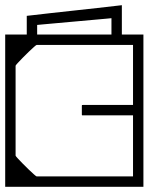

<svg xmlns="http://www.w3.org/2000/svg" viewBox="-40 -719 572 739"><path d="M-20 -279H20V-120Q20 -118.5 27.8 -110Q35.5 -101.5 47 -89.8Q58.5 -78 70.5 -66.5Q82.5 -55 91 -47.5Q99.5 -40 101 -40Q101 -40 101 -40Q101 -40 101 -40Q101 -40 101 -40Q101 -40 101 -40Q107 -40 123.2 -40Q139.5 -40 160.2 -40Q181 -40 201.2 -40Q221.5 -40 235.5 -40Q249.5 -40 252 -40Q252 -30.5 252 -20.2Q252 -10 252 0Q252 0 252 0Q252 0 252 0Q252 0 252 0Q252 0 252 0Q252 0 252 0Q252 0 232.2 0Q212.5 0 181.8 0Q151 0 116 0Q81 0 50.2 0Q19.5 0 -0.2 0Q-20 0 -20 0Q-20 0 -20 0Q-20 0 -20 0Q-20 0 -20 0Q-20 0 -20 0Q-20 0 -20 -14Q-20 -28 -20 -52Q-20 -76 -20 -105.5Q-20 -135 -20 -166.2Q-20 -197.5 -20 -227Q-20 -256.5 -20 -279ZM-20 -307Q-20 -330 -20 -359Q-20 -388 -20 -419.5Q-20 -451 -20 -480.5Q-20 -510 -20 -534Q-20 -558 -20 -572Q-20 -586 -20 -586Q-20 -586 -20 -586Q-20 -586 -20 -586Q-20 -586 -20 -586Q-20 -586 -20 -586Q-20 -586 -0.2 -586Q19.5 -586 50.2 -586Q81 -586 116 -586Q151 -586 181.8 -586Q212.5 -586 232.2 -586Q252 -586 252 -586Q252 -586 252 -586Q252 -586 252 -586Q252 -586 252 -586Q252 -586 252 -586Q252 -586 252 -586Q252 -576.5 252 -566.2Q252 -556 252 -546Q249.5 -546 235.5 -546Q221.5 -546 201.2 -546Q181 -546 160.2 -546Q139.5 -546 123.2 -546Q107 -546 101 -546Q101 -546 101 -546Q101 -546 101 -546Q101 -546 101 -546Q101 -546 101 -546Q99.5 -546 91 -538.5Q82.5 -531 70.5 -519.5Q58.5 -508 47 -496.2Q35.5 -484.5 27.8 -476Q20 -467.5 20 -466V-307ZM-20 -188V-398H20Q20 -398 20 -382.2Q20 -366.5 20 -345.5Q20 -324.5 20 -308.8Q20 -293 20 -293Q20 -293 20 -293Q20 -293 20 -293Q20 -293 20 -293Q20 -293 20 -293Q20 -293 20 -277.2Q20 -261.5 20 -240.5Q20 -219.5 20 -203.8Q20 -188 20 -188ZM512 -249Q512 -249 512 -231Q512 -213 512 -184.8Q512 -156.5 512 -124.5Q512 -92.5 512 -64.2Q512 -36 512 -18Q512 0 512 0Q512 0 512 0Q512 0 512 0Q512 0 512 0Q512 0 512 0Q512 0 492.2 0Q472.5 0 441.8 0Q411 0 376 0Q341 0 310.2 0Q279.5 0 259.8 0Q240 0 240 0Q240 0 240 0Q240 0 240 0Q240 0 240 0Q240 0 240 0Q240 0 240 0Q240 -10 240 -20.2Q240 -30.5 240 -40Q240 -40 263.5 -40Q287 -40 321.5 -40Q356 -40 390.5 -40Q425 -40 448.5 -40Q472 -40 472 -40Q472 -40 472 -40Q472 -40 472 -40Q472 -40 472 -40Q472 -40 472 -40Q472 -40 472 -40Q472 -40 472 -40Q472 -40 472 -40Q472 -40 472 -40Q472 -40 472 -40Q472 -40 472 -40Q472 -40 472 -40Q472 -40 472 -61Q472 -82 472 -113.2Q472 -144.5 472 -175.8Q472 -207 472 -228Q472 -249 472 -249ZM512 -337H472Q472 -337 472 -358Q472 -379 472 -410.2Q472 -441.5 472 -472.8Q472 -504 472 -525Q472 -546 472 -546Q472 -546 472 -546Q472 -546 472 -546Q472 -546 472 -546Q472 -546 472 -546Q472 -546 472 -546Q472 -546 472 -546Q472 -546 472 -546Q472 -546 472 -546Q472 -546 472 -546Q472 -546 472 -546Q472 -546 472 -546Q472 -546 448.5 -546Q425 -546 390.5 -546Q356 -546 321.5 -546Q287 -546 263.5 -546Q240 -546 240 -546Q240 -556 240 -566.2Q240 -576.5 240 -586Q240 -586 240 -586Q240 -586 240 -586Q240 -586 240 -586Q240 -586 240 -586Q240 -586 240 -586Q240 -586 259.8 -586Q279.5 -586 310.2 -586Q341 -586 376 -586Q411 -586 441.8 -586Q472.5 -586 492.2 -586Q512 -586 512 -586Q512 -586 512 -586Q512 -586 512 -586Q512 -586 512 -586Q512 -586 512 -586Q512 -586 512 -568Q512 -550 512 -521.8Q512 -493.5 512 -461.5Q512 -429.5 512 -401.2Q512 -373 512 -355Q512 -337 512 -337ZM275 -311Q275 -313 275.2 -313.8Q275.5 -314.5 276.2 -314.8Q277 -315 279 -315Q279 -315 299.5 -315Q320 -315 350.5 -315Q381 -315 411.5 -315Q442 -315 462.5 -315Q483 -315 483 -315Q483 -315 483 -315Q483 -315 483 -315Q483 -315 483 -315Q483 -315 483 -315Q483 -315 483 -315Q485 -315 485.8 -314.8Q486.5 -314.5 486.8 -313.8Q487 -313 487 -311Q487 -311 487 -307.8Q487 -304.5 487 -299.8Q487 -295 487 -290.2Q487 -285.5 487 -282.2Q487 -279 487 -279Q487 -276 486.5 -275.5Q486 -275 483 -275Q483 -275 483 -275Q483 -275 483 -275Q483 -275 483 -275Q483 -275 483 -275Q483 -275 483 -275Q483 -275 462.5 -275Q442 -275 411.5 -275Q381 -275 350.5 -275Q320 -275 299.5 -275Q279 -275 279 -275Q277 -275 276.2 -275.2Q275.5 -275.5 275.2 -276.2Q275 -277 275 -279Q275 -279 275 -287Q275 -295 275 -303Q275 -311 275 -311ZM512 -98H472Q472 -98 472 -137.8Q472 -177.5 472 -268Q472 -268 472 -270.5Q472 -273 472 -273Q472 -273 472 -275.5Q472 -278 472 -278Q472 -376.5 472 -422.2Q472 -468 472 -468H512ZM63 -566Q63 -568 63 -572Q63 -576 63 -585.2Q63 -594.5 63 -612Q63 -629.5 63 -658Q63 -658 63 -658Q63 -658 63 -658Q63 -658 89.5 -661Q116 -664 157.5 -668.8Q199 -673.5 246 -678.5Q293 -683.5 334.5 -688.2Q376 -693 402.5 -696Q429 -699 429 -699Q429 -699 429 -699Q429 -699 429 -699Q429 -670 429 -649.5Q429 -629 429 -614.8Q429 -600.5 429 -591.2Q429 -582 429 -576Q429 -570 429 -566H389Q389 -573 389 -579.2Q389 -585.5 389 -593.8Q389 -602 389 -615Q389 -628 389 -649Q389 -649 389 -649Q389 -649 389 -649Q389 -649 368.2 -647Q347.5 -645 315 -642.2Q282.5 -639.5 246 -636Q209.5 -632.5 177 -629.8Q144.5 -627 123.8 -625Q103 -623 103 -623Q103 -623 103 -623Q103 -623 103 -623Q103 -608 103 -599Q103 -590 103 -582.8Q103 -575.5 103 -566Z"/></svg>

Font: Honk
Style: Regular
Weight: 400
Designer: Noopur Datye & Yesha Goshar
Foundry: Ek Type
Version: Version 1.000